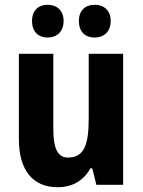

<svg xmlns="http://www.w3.org/2000/svg" viewBox="-20 -773 596 803"><path d="M114 -685C114 -640 141 -616 179 -616C218 -616 246 -641 246 -685C246 -729 218 -753 179 -753C141 -753 114 -730 114 -685ZM310 -685C310 -640 336 -616 376 -616C415 -616 443 -641 443 -685C443 -729 415 -753 376 -753C337 -753 310 -730 310 -685ZM495 -548H351V-279C351 -173 335 -114 264 -114C221 -114 203 -153 203 -233V-548H59V-191C59 -60 118 10 221 10C281 10 329 -16 358 -69H366L383 0H495Z"/></svg>

Font: Noto Sans Bengali Condensed
Style: Bold
Weight: 700
Width: 3
Designer: Joana Ranito - Universal Thirst; Jelle Bosma - Monotype Design Team
Foundry: Universal Thirst ehf.
Version: Version 3.000